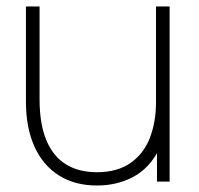

<svg xmlns="http://www.w3.org/2000/svg" viewBox="-20 -560 613 592"><path d="M279 12Q211 12 161.8 -19Q112.5 -50 86.2 -108.2Q60 -166.5 60 -246V-540H102V-254Q102 -178 122.8 -128Q143.5 -78 183 -53.5Q222.5 -29 279 -29Q342 -29 382.8 -57.8Q423.5 -86.5 442.2 -135.2Q461 -184 461 -245L500 -246Q500 -157.5 470.5 -99.5Q441 -41.5 391.2 -14.8Q341.5 12 279 12ZM464 0V-110H461V-540H503V0Z"/></svg>

Font: Hauora
Style: Regular
Weight: 400
Designer: Wayne Shih
Foundry: WCYS
Version: Version 1.001